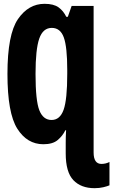

<svg xmlns="http://www.w3.org/2000/svg" viewBox="-20 -745 593 1005"><path d="M475 240Q500 240 521 235Q542 230 553 225V103Q533 113 511 113Q470 113 470 53V-116L329 -104Q327 -81 325.5 -55Q324 -29 324 3V58Q324 156 364 198Q404 240 475 240ZM207 10Q256 10 282 -12Q308 -34 322 -63H330L355 0H470V-714H355L335 -657H327Q312 -688 286.5 -706.5Q261 -725 213 -725Q129 -725 74 -645Q19 -565 19 -358Q19 -153 70.5 -71.5Q122 10 207 10ZM250 -117Q206 -117 186 -167.5Q166 -218 166 -358Q166 -487 185.5 -543Q205 -599 251 -599Q296 -599 314 -549Q332 -499 332 -379V-358Q332 -224 313 -170.5Q294 -117 250 -117Z"/></svg>

Font: Noto Sans Mono Condensed Extra
Style: Regular
Weight: 800
Width: 3
Designer: Monotype Design Team
Foundry: Monotype Imaging Inc.
Version: Version 1.900